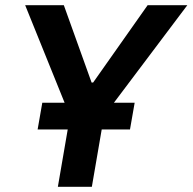

<svg xmlns="http://www.w3.org/2000/svg" viewBox="-20 -720 742 740"><path d="M203 0H334L372 -221H481L499 -324H419L702 -700H549L339 -402H333L226 -700H77L229 -324H143L125 -221H241Z"/></svg>

Font: Fixel Display SemiBold
Style: Italic
Weight: 600
Italic angle: -10°
Designer: AlfaBravo + MacPaw
Foundry: Kyrylo Tkachov, Marchela Mozhyna, Serhii Makarenko, Maria Weinstein, Zakhar Kryvoshyya
Version: Version 1.210;Glyphs 3.2 (3217)